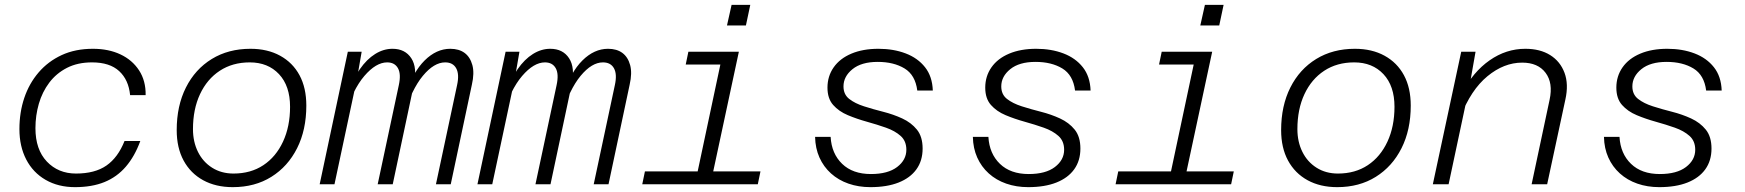

<svg xmlns="http://www.w3.org/2000/svg" viewBox="-20 -759 7190 791"><path d="M289 12Q220 12 168 -18Q116 -48 88 -102Q60 -156 60 -227Q60 -296 80 -355.5Q100 -415 139 -460.5Q178 -506 234 -532Q290 -558 363 -558Q427 -558 476 -535Q525 -512 553 -469Q581 -426 580 -367H516Q510 -430 471 -466Q432 -502 359 -502Q300 -502 256 -479.5Q212 -457 183 -418.5Q154 -380 140 -331.5Q126 -283 126 -231Q126 -143 173 -93.5Q220 -44 293 -44Q371 -44 418.5 -77Q466 -110 493 -178H558Q535 -115 498.5 -72.5Q462 -30 410.5 -9Q359 12 289 12Z M939 12Q869 12 817 -16.5Q765 -45 736.5 -97.5Q708 -150 708 -223Q708 -323 746 -398.5Q784 -474 852.5 -516Q921 -558 1012 -558Q1082 -558 1134 -529.5Q1186 -501 1214 -449Q1242 -397 1242 -324Q1242 -224 1204 -148.5Q1166 -73 1098 -30.5Q1030 12 939 12ZM942 -44Q1013 -44 1065 -78.5Q1117 -113 1146 -175.5Q1175 -238 1175 -319Q1175 -405 1129.5 -453.5Q1084 -502 1009 -502Q938 -502 885.5 -467.5Q833 -433 804 -371Q775 -309 775 -227Q775 -175 795.5 -133.5Q816 -92 854 -68Q892 -44 942 -44Z M1776 0 1863 -408Q1873 -453 1859.5 -477.5Q1846 -502 1814 -502Q1768 -502 1722 -446.5Q1676 -391 1642 -281L1653 -372Q1681 -462 1729.5 -510Q1778 -558 1835 -558Q1871 -558 1894 -541Q1917 -524 1926 -491Q1935 -458 1924 -410L1837 0ZM1297 0 1413 -546H1470L1451 -436L1358 0ZM1536 0 1623 -408Q1633 -454 1619.5 -478Q1606 -502 1575 -502Q1529 -502 1481 -446Q1433 -390 1400 -281L1415 -373Q1434 -433 1462.5 -474Q1491 -515 1525.5 -536.5Q1560 -558 1597 -558Q1649 -558 1674.5 -519Q1700 -480 1685 -410L1598 0Z M2426 0 2513 -408Q2523 -453 2509.5 -477.5Q2496 -502 2464 -502Q2418 -502 2372 -446.5Q2326 -391 2292 -281L2303 -372Q2331 -462 2379.5 -510Q2428 -558 2485 -558Q2521 -558 2544 -541Q2567 -524 2576 -491Q2585 -458 2574 -410L2487 0ZM1947 0 2063 -546H2120L2101 -436L2008 0ZM2186 0 2273 -408Q2283 -454 2269.5 -478Q2256 -502 2225 -502Q2179 -502 2131 -446Q2083 -390 2050 -281L2065 -373Q2084 -433 2112.5 -474Q2141 -515 2175.5 -536.5Q2210 -558 2247 -558Q2299 -558 2324.5 -519Q2350 -480 2335 -410L2248 0Z M2843 0 2959 -546H3024L2907 0ZM2626 0 2637 -53H3113L3102 0ZM2805 -493 2816 -546H2992L2980 -493ZM2975 -654 2994 -739H3071L3053 -654Z M3566 12Q3517 12 3475.5 -2.5Q3434 -17 3403.5 -44.5Q3373 -72 3356 -110Q3339 -148 3338 -195H3402Q3406 -126 3449.5 -84Q3493 -42 3568 -42Q3638 -42 3676 -71Q3714 -100 3714 -142Q3714 -178 3690.5 -199Q3667 -220 3630 -233Q3593 -246 3551.5 -257.5Q3510 -269 3473 -284.5Q3436 -300 3412.5 -326.5Q3389 -353 3389 -398Q3389 -445 3414.5 -481.5Q3440 -518 3487.5 -538Q3535 -558 3599 -558Q3661 -558 3711 -539Q3761 -520 3791 -482Q3821 -444 3823 -386H3759Q3751 -450 3706.5 -477Q3662 -504 3596 -504Q3529 -504 3492 -474Q3455 -444 3455 -403Q3455 -370 3478.5 -351.5Q3502 -333 3539.5 -321Q3577 -309 3618.5 -298.5Q3660 -288 3697 -271Q3734 -254 3757.5 -225Q3781 -196 3781 -147Q3781 -97 3755.5 -61.5Q3730 -26 3682 -7Q3634 12 3566 12Z M4216 12Q4167 12 4125.5 -2.5Q4084 -17 4053.5 -44.5Q4023 -72 4006 -110Q3989 -148 3988 -195H4052Q4056 -126 4099.5 -84Q4143 -42 4218 -42Q4288 -42 4326 -71Q4364 -100 4364 -142Q4364 -178 4340.5 -199Q4317 -220 4280 -233Q4243 -246 4201.5 -257.5Q4160 -269 4123 -284.5Q4086 -300 4062.5 -326.5Q4039 -353 4039 -398Q4039 -445 4064.5 -481.5Q4090 -518 4137.5 -538Q4185 -558 4249 -558Q4311 -558 4361 -539Q4411 -520 4441 -482Q4471 -444 4473 -386H4409Q4401 -450 4356.5 -477Q4312 -504 4246 -504Q4179 -504 4142 -474Q4105 -444 4105 -403Q4105 -370 4128.5 -351.5Q4152 -333 4189.5 -321Q4227 -309 4268.5 -298.5Q4310 -288 4347 -271Q4384 -254 4407.5 -225Q4431 -196 4431 -147Q4431 -97 4405.5 -61.5Q4380 -26 4332 -7Q4284 12 4216 12Z M4793 0 4909 -546H4974L4857 0ZM4576 0 4587 -53H5063L5052 0ZM4755 -493 4766 -546H4942L4930 -493ZM4925 -654 4944 -739H5021L5003 -654Z M5489 12Q5419 12 5367 -16.5Q5315 -45 5286.5 -97.5Q5258 -150 5258 -223Q5258 -323 5296 -398.5Q5334 -474 5402.5 -516Q5471 -558 5562 -558Q5632 -558 5684 -529.5Q5736 -501 5764 -449Q5792 -397 5792 -324Q5792 -224 5754 -148.5Q5716 -73 5648 -30.5Q5580 12 5489 12ZM5492 -44Q5563 -44 5615 -78.5Q5667 -113 5696 -175.5Q5725 -238 5725 -319Q5725 -405 5679.5 -453.5Q5634 -502 5559 -502Q5488 -502 5435.5 -467.5Q5383 -433 5354 -371Q5325 -309 5325 -227Q5325 -175 5345.5 -133.5Q5366 -92 5404 -68Q5442 -44 5492 -44Z M6290 0 6364 -348Q6379 -417 6347.5 -459Q6316 -501 6251 -501Q6176 -501 6108 -445Q6040 -389 5997 -278L6004 -377Q6049 -463 6117 -510.5Q6185 -558 6264 -558Q6325 -558 6366.5 -532Q6408 -506 6425.5 -459Q6443 -412 6429 -349L6354 0ZM5883 0 6000 -546H6059L6034 -404L5948 0Z M6816 12Q6767 12 6725.5 -2.5Q6684 -17 6653.5 -44.5Q6623 -72 6606 -110Q6589 -148 6588 -195H6652Q6656 -126 6699.5 -84Q6743 -42 6818 -42Q6888 -42 6926 -71Q6964 -100 6964 -142Q6964 -178 6940.5 -199Q6917 -220 6880 -233Q6843 -246 6801.5 -257.5Q6760 -269 6723 -284.5Q6686 -300 6662.5 -326.5Q6639 -353 6639 -398Q6639 -445 6664.5 -481.5Q6690 -518 6737.5 -538Q6785 -558 6849 -558Q6911 -558 6961 -539Q7011 -520 7041 -482Q7071 -444 7073 -386H7009Q7001 -450 6956.5 -477Q6912 -504 6846 -504Q6779 -504 6742 -474Q6705 -444 6705 -403Q6705 -370 6728.5 -351.5Q6752 -333 6789.5 -321Q6827 -309 6868.5 -298.5Q6910 -288 6947 -271Q6984 -254 7007.5 -225Q7031 -196 7031 -147Q7031 -97 7005.5 -61.5Q6980 -26 6932 -7Q6884 12 6816 12Z"/></svg>

Font: Azeret Mono ExtraLight
Style: Italic
Weight: 250
Italic angle: -12°
Designer: Martin Vácha
Foundry: Displaay
Version: Version 1.002